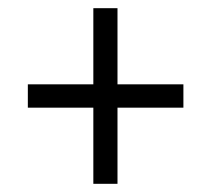

<svg xmlns="http://www.w3.org/2000/svg" viewBox="-20 -592 517 469"><path d="M208 -329V-143H267V-329H428V-386H267V-572H208V-386H48V-329Z"/></svg>

Font: Noto Serif Sinhala Condensed
Style: Regular
Weight: 400
Width: 3
Designer: Jelle Bosma - Monotype Design Team
Foundry: Monotype Imaging Inc.
Version: Version 2.007